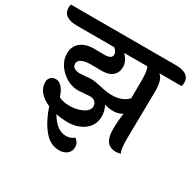

<svg xmlns="http://www.w3.org/2000/svg" viewBox="-249 -852 1233 1220"><g transform="rotate(30 368.0 -242.0)"><path d="M563 -338 564 -468Q564 -543 550 -565H380Q419 -526 419 -484Q419 -442 391.5 -418.5Q364 -395 312 -395L240 -396Q144 -396 144 -350Q144 -331 160 -321Q176 -311 201 -311Q201 -311 284 -317Q309 -317 360 -305Q411 -293 444 -293Q521 -293 563 -338ZM205 -493 278 -492Q331 -492 331 -524Q331 -548 306 -565H35Q-70 -565 -70 -639Q-70 -652 -66 -662H702Q806 -662 806 -591Q806 -578 801 -565H638Q673 -540 673 -456L668 -98Q668 -22 682 0Q666 6 647 6Q561 6 561 -108Q561 -170 570 -228Q539 -210 504 -210Q469 -210 439 -220Q459 -183 459 -144Q459 -81 410.5 -42.5Q362 -4 287 -4Q242 -4 202 -13Q253 77 323 77Q357 77 381 56Q410 77 410 109Q410 141 387.5 159.5Q365 178 330 178Q264 178 215.5 118Q167 58 137 -33Q38 -77 38 -155Q38 -175 51.5 -189.5Q65 -204 90 -204Q115 -204 136 -178.5Q157 -153 166 -118Q196 -100 247.5 -100Q299 -100 340 -120.5Q381 -141 381 -173Q381 -193 367.5 -205.5Q354 -218 331 -218L247 -212Q178 -212 122.5 -263.5Q67 -315 67 -382Q67 -434 103.5 -463.5Q140 -493 205 -493Z"/></g></svg>

Font: Laila SemiBold
Style: Regular
Weight: 600
Designer: Hitesh Malaviya
Foundry: Indian Type Foundry
Version: Version 1.302;PS 1.0;hotconv 1.0.78;makeotf.lib2.5.61930; tt